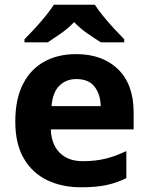

<svg xmlns="http://www.w3.org/2000/svg" viewBox="-20 -786 631 816"><path d="M303 -556Q416 -556 482 -491.5Q548 -427 548 -308V-236H196Q198 -173 233.5 -137Q269 -101 332 -101Q385 -101 428 -111.5Q471 -122 517 -144V-29Q477 -9 432.5 0.5Q388 10 325 10Q243 10 180 -20.5Q117 -51 81 -113Q45 -175 45 -269Q45 -365 77.5 -428.5Q110 -492 168 -524Q226 -556 303 -556ZM304 -450Q261 -450 232.5 -422Q204 -394 199 -335H408Q407 -385 382 -417.5Q357 -450 304 -450ZM383 -766Q397 -744 419.5 -716.5Q442 -689 466 -663Q490 -637 508 -619V-606H409Q383 -622 352 -643.5Q321 -665 295 -692Q269 -665 239 -644Q209 -623 183 -606H84V-619Q103 -638 126.5 -663.5Q150 -689 172.5 -716.5Q195 -744 209 -766Z"/></svg>

Font: Noto Sans Sinhala UI
Style: Bold
Weight: 700
Designer: Jelle Bosma - Monotype Design Team
Foundry: Monotype Imaging Inc.
Version: Version 2.006; ttfautohint (v1.8.4.7-5d5b)